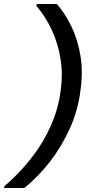

<svg xmlns="http://www.w3.org/2000/svg" viewBox="-74 -816 445 966"><path d="M212 -796Q255 -747 286.5 -680.5Q318 -614 331 -534Q344 -454 331 -362Q319 -262 278 -171Q237 -80 178 -3.5Q119 73 48 130H-54L-52 121Q24 56 84 -21Q144 -98 182 -184Q220 -270 231 -359Q243 -441 231 -517.5Q219 -594 188 -662Q157 -730 109 -787L111 -796Z"/></svg>

Font: DM Sans 36pt Medium
Style: Italic
Weight: 500
Italic angle: -10°
Designer: Colophon Foundry, Jonny Pinhorn
Foundry: Colophon Foundry
Version: Version 4.004;gftools[0.9.30]